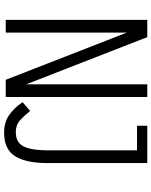

<svg xmlns="http://www.w3.org/2000/svg" viewBox="79 -809 738 936"><g transform="rotate(90 448.0 -341.0)"><path d="M77 0V-690H161L391 -100V-690H453V0H369L139 -590V0ZM478 -82 521 -119Q543 -91 566 -70Q589 -49 624 -49Q674 -49 693.5 -86.5Q713 -124 713 -210V-640H593V-690H775V-205Q775 -99 741.5 -45.5Q708 8 626 8Q578 8 542.5 -15.5Q507 -39 478 -82Z"/></g></svg>

Font: Radio Canada Condensed Light
Style: Regular
Weight: 300
Width: 3
Designer: Charles Daoud, Etienne Aubert Bonn, Alexandre Saumier Demers, Jacques Le Bailly
Foundry: Radio-Canada
Version: Version 2.104; ttfautohint (v1.8.4.7-5d5b);gftools[0.9.28.de